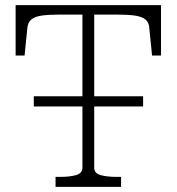

<svg xmlns="http://www.w3.org/2000/svg" viewBox="-20 -730 690 750"><path d="M112 -354H539V-314H112ZM302 -75V-673H212Q169 -673 142 -669Q115 -665 102 -653.5Q89 -642 87 -622L76 -513H41V-710H609V-513H574L563 -622Q562 -642 548.5 -653.5Q535 -665 508 -669Q481 -673 438 -673H348V-75Q348 -53 373 -46Q398 -39 435 -39H453V0H197V-39H215Q252 -39 277 -46Q302 -53 302 -75Z"/></svg>

Font: Roboto Serif Thin
Style: Regular
Weight: 250
Designer: Greg Gazdowicz
Foundry: Commercial Type
Version: Version 1.004